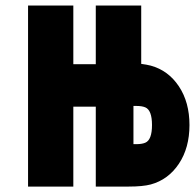

<svg xmlns="http://www.w3.org/2000/svg" viewBox="-20 -687 718 707"><path d="M83.3 -666.7H250V-450.5H332.7V-666.7H333.3H500V-451.8Q520.2 -449.2 535.2 -445.3Q599.6 -427.7 638.7 -369.1Q677.7 -310.5 677.7 -226.6Q677.7 -142.6 638.7 -84Q599.6 -25.4 535.2 -7.8Q505.9 0 453.8 0H416.7H333.3H332.7V-294.3H250V0H83.3ZM471.4 -296.9V-156.2H482.4Q502.6 -156.2 515 -161.5Q539.7 -171.9 539.7 -226.6Q539.7 -281.2 515 -291.7Q502.6 -296.9 482.4 -296.9Z"/></svg>

Font: Monoid
Style: Bold
Weight: 700
Width: 4
Designer: Andreas Larsen (@larsenwork)
Version: Version 0.61